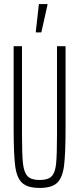

<svg xmlns="http://www.w3.org/2000/svg" viewBox="-20 -915 389 943"><path d="M47 -288V-688H88V-256Q88 -155 93 -111Q98 -67 116 -49Q134 -31 175 -31Q216 -31 233.5 -49Q251 -67 255.5 -110.5Q260 -154 260 -256V-688H302V-288Q302 -159 294.5 -100.5Q287 -42 260.5 -17Q234 8 175 8Q115 8 88.5 -17Q62 -42 54.5 -100.5Q47 -159 47 -288ZM156 -756V-761L171 -895H213V-890L183 -756Z"/></svg>

Font: Saira Ultra Condensed ExLight
Style: Regular
Weight: 200
Width: 1
Designer: Hector Gatti with collaboration of the Omnibus-Type team
Foundry: Omnibus-Type
Version: Version 1.001; ttfautohint (v1.8)